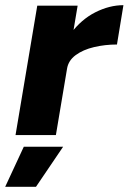

<svg xmlns="http://www.w3.org/2000/svg" viewBox="-51 -522 497 742"><path d="M9 0 93 -500H249L165 0ZM167 -256Q181 -337 222 -392Q263 -447 317.5 -474.5Q372 -502 426 -502L401 -350Q355 -350 312.5 -340Q270 -330 241.5 -309Q213 -288 208 -256ZM-31 200 41 45H193L88 200Z"/></svg>

Font: Figtree Light ExtraBold
Style: Italic
Weight: 800
Italic angle: -9.5°
Version: Version 2.001;gftools[0.9.30]